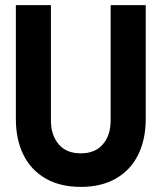

<svg xmlns="http://www.w3.org/2000/svg" viewBox="-20 -720 633 752"><path d="M296.4 12Q215.3 12 158 -21.2Q100.8 -54.4 71.4 -114.4Q42.1 -174.5 42.1 -254.1V-700H179.5V-247.1Q179.5 -190.6 209.8 -155Q240.1 -119.4 296.4 -119.4Q352.7 -119.4 383 -155Q413.3 -190.6 413.3 -247.1V-700H550.8V-254.1Q550.8 -174.5 521.4 -114.4Q492 -54.4 434.8 -21.2Q377.6 12 296.4 12Z"/></svg>

Font: TASA Explorer VF
Style: Regular
Weight: 400
Designer: Weizhong Zhang
Foundry: Local Remote
Version: Version 1.000;Glyphs 3.2 (3192)